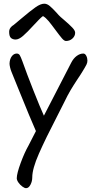

<svg xmlns="http://www.w3.org/2000/svg" viewBox="-20 -758 486 1023"><path d="M445.8 -435.1Q445.8 -423.8 440.4 -413.1Q435.1 -402.3 415 -369.6Q413.1 -367.2 411.9 -365Q410.6 -362.8 409.7 -361.3Q400.9 -347.7 392.6 -335.4Q371.6 -303.7 355.7 -276.9Q339.8 -250 322.3 -213.4Q318.4 -205.1 283.2 -136.2Q223.1 -20.5 187.5 60.3Q151.9 141.1 151.9 187Q151.9 208 142.3 226.3Q132.8 244.6 118.7 244.6Q110.8 244.6 98.9 235.8Q86.9 227.1 78.1 214.4Q69.3 201.7 69.3 191.4Q69.8 165.5 90.1 110.4Q110.4 55.2 131.8 17.6L171.4 -59.6Q145.5 -117.2 74.7 -292.5L41.5 -374.5Q36.6 -386.2 33.7 -398.9Q30.8 -411.6 30.8 -419.4Q31.7 -443.4 42.7 -458Q53.7 -472.7 69.3 -472.7Q80.1 -472.7 85.4 -463.6Q90.8 -454.6 99.1 -432.1Q121.6 -368.2 158.2 -275.6Q194.8 -183.1 213.9 -141.6L359.4 -423.8Q371.1 -446.8 388.4 -459.7Q405.8 -472.7 423.8 -472.7Q433.6 -472.7 439.7 -460.7Q445.8 -448.7 445.8 -435.1ZM28.8 -588.4Q28.8 -601.1 36.1 -610.6Q43.5 -620.1 52.7 -625L94.2 -659.7Q142.1 -700.2 169.2 -719.2Q196.3 -738.3 215.8 -738.3Q230.5 -738.3 245.1 -726.1Q259.8 -713.9 281.2 -690.4L292.5 -677.7Q298.8 -670.4 322.8 -650.4Q350.6 -626.5 365.5 -610.8Q380.4 -595.2 380.4 -583.5Q380.4 -565.9 366 -552.7Q351.6 -539.6 331.5 -539.6Q322.3 -539.6 310.1 -553.7Q297.9 -567.9 275.9 -597.7Q253.4 -628.4 238.5 -646.2Q223.6 -664.1 209 -672.4Q199.7 -666 186.5 -652.3Q173.3 -638.7 159.7 -624Q125 -585.9 102.8 -566.7Q80.6 -547.4 63 -547.4Q47.9 -547.4 38.3 -555.9Q28.8 -564.5 28.8 -588.4Z"/></svg>

Font: Dekko
Style: Regular
Weight: 400
Designer: Multiple
Foundry: Sorkin Type
Version: Version 2.001